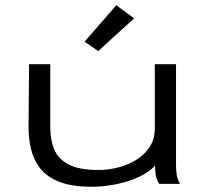

<svg xmlns="http://www.w3.org/2000/svg" viewBox="-20 -702 790 733"><path d="M330 11Q255 11 207.5 -7.5Q160 -26 134.5 -58Q109 -90 99 -130.5Q89 -171 89 -214L91 -457H172V-214Q172 -168 187 -131.5Q202 -95 242 -74Q282 -53 357 -53Q393 -53 430.5 -62.5Q468 -72 500 -91.5Q532 -111 551.5 -141Q571 -171 571 -212V-457H652V-71Q652 -53 654.5 -35.5Q657 -18 667 0H588Q577 -17 574.5 -35Q572 -53 572 -70Q550 -45 510 -26.5Q470 -8 422.5 1.5Q375 11 330 11ZM355 -507 303 -543 424 -682 492 -632Z"/></svg>

Font: Inconsolata ExtraExpanded
Style: Regular
Weight: 400
Width: 8
Monospace: yes
Designer: Raph Levien, Cyreal, Brenton Simpson
Foundry: Raph Levien, Cyreal, Google
Version: Version 3.000; ttfautohint (v1.8.2.53-6de2)